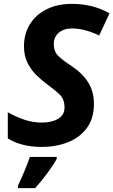

<svg xmlns="http://www.w3.org/2000/svg" viewBox="-20 -744 582 985"><path d="M193.8 9.8Q140.1 9.8 95.5 -2Q50.8 -13.7 20 -34.2V-168Q64.5 -143.1 107.2 -129.2Q149.9 -115.2 194.8 -115.2Q244.6 -115.2 277.8 -134.3Q311 -153.3 311 -192.9Q311 -234.4 287.1 -257.8Q263.2 -281.2 225.1 -309.1Q195.3 -330.6 167.2 -357.9Q139.2 -385.3 121.1 -421.6Q103 -458 103 -506.8Q103 -570.3 133.3 -619.4Q163.6 -668.5 218.8 -696.3Q273.9 -724.1 348.1 -724.1Q403.3 -724.1 450.4 -712.2Q497.6 -700.2 542 -675.8L488.8 -562Q450.7 -580.1 416.3 -589.1Q381.8 -598.1 348.1 -598.1Q308.1 -598.1 282 -576.4Q255.9 -554.7 255.9 -518.1Q255.9 -479.5 279.1 -457Q302.2 -434.6 344.2 -407.2Q403.3 -368.2 432.6 -321Q461.9 -273.9 461.9 -210.9Q461.9 -136.2 425.5 -87.2Q389.2 -38.1 328.4 -14.2Q267.6 9.8 193.8 9.8ZM72.3 221.2V208Q86.4 178.7 104.5 136Q122.6 93.3 133.3 61H271V70.8Q252.9 104 223.1 144Q193.4 184.1 160.2 221.2Z"/></svg>

Font: Open Sans
Style: Bold Italic
Weight: 700
Italic angle: -12°
Designer: Monotype Design Team
Foundry: Monotype Imaging Inc.
Version: Version 3.003; ttfautohint (v1.8.4)